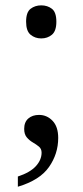

<svg xmlns="http://www.w3.org/2000/svg" viewBox="-20 -554 313 728"><path d="M47.7 115.3Q94 100 115.8 76.2Q137.7 52.3 137.7 24.7Q137.7 10.3 127.7 2Q117.7 -6.3 104.7 -13.8Q91.7 -21.3 81.7 -33Q71.7 -44.7 71.7 -65.3Q71.7 -91 87.3 -104.7Q103 -118.3 128 -118.3Q158 -118.3 179.3 -96Q200.7 -73.7 200.7 -31Q200.7 29.3 165.7 79.3Q130.7 129.3 47.7 154ZM136.3 -408.3Q113 -408.3 96 -422.3Q79 -436.3 79 -471.7Q79 -507.7 96 -520.7Q113 -533.7 136.3 -533.7Q160 -533.7 176.8 -520.7Q193.7 -507.7 193.7 -471.7Q193.7 -436.3 176.8 -422.3Q160 -408.3 136.3 -408.3Z"/></svg>

Font: Noto Serif Hentaigana ExtraLight
Style: Regular
Weight: 200
Designer: Kazuhiro Yamada
Foundry: nipponia
Version: Version 1.000